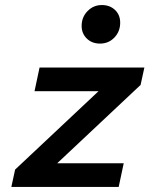

<svg xmlns="http://www.w3.org/2000/svg" viewBox="-20 -742 620 762"><path d="M25 0 40 -69 371 -380H117L137 -474H553L538 -405L207 -94H471L451 0ZM377 -569Q345 -569 324.5 -589Q304 -609 304 -639Q304 -674 327.5 -698Q351 -722 384 -722Q416 -722 436.5 -702.5Q457 -683 457 -652Q457 -617 434 -593Q411 -569 377 -569Z"/></svg>

Font: Sometype Mono SemiBold
Style: Italic
Weight: 600
Italic angle: -12°
Designer: Ryoichi Tsunekawa
Foundry: Dharma Type
Version: Version 1.001